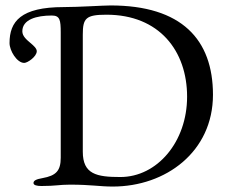

<svg xmlns="http://www.w3.org/2000/svg" viewBox="-20 -678 837 705"><path d="M394 7C589 7 762 -121 762 -330C762 -533 647 -658 386 -658C358 -658 270 -652 214 -652C56 -652 15 -599 15 -520C15 -492 42 -447 69 -447C81 -447 115 -470 115 -490C115 -500 104 -510 92 -520C78 -532 62 -545 62 -563C62 -607 115 -621 170 -621C200 -621 203 -605 203 -558V-99C203 -51 186 -33 136 -24C113 -20 103 -15 103 -6C103 2 115 5 132 5C185 5 197 0 237 0C316 0 345 7 394 7ZM422 -28C335 -28 284 -38 284 -121V-551C284 -611 295 -624 371 -624C565 -624 667 -491 667 -323C667 -157 557 -28 422 -28Z"/></svg>

Font: EB Garamond
Style: Regular
Weight: 400
Designer: Georg Duffner and Octavio Pardo
Foundry: Georg Duffner
Version: Version 1.000;PS 001.000;hotconv 1.0.88;makeotf.lib2.5.64775